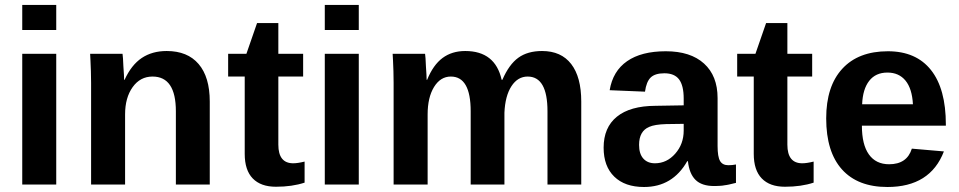

<svg xmlns="http://www.w3.org/2000/svg" viewBox="-20 -745 3872 775"><path d="M207 -624H69.8V-725.1H207ZM207 0H69.8V-527.8H207Z M826.7 0H689.9V-295.9Q689.9 -436 595.7 -436Q545.9 -436 515.4 -393.3Q484.9 -350.6 484.9 -283.2V0H347.7V-410.2Q347.7 -435.5 346.9 -457.5Q346.2 -479.5 345.2 -500Q344.2 -520.5 343.8 -527.8H474.6Q476.6 -515.6 478 -478Q481 -437.5 481 -422.9H482.9Q510.3 -482.9 552.2 -511Q594.2 -539.1 652.8 -539.1Q736.8 -539.1 781.7 -486.6Q826.7 -434.1 826.7 -335Z M1093.8 8.8Q1032.7 8.8 1000.2 -24.7Q967.8 -58.1 967.8 -124V-436H900.9V-527.8H974.6L1017.6 -651.9H1103.5V-527.8H1203.6V-436H1103.5V-161.1Q1103.5 -85.9 1163.6 -85.9Q1181.6 -85.9 1209.5 -92.8V-7.8Q1159.2 8.8 1093.8 8.8Z M1428.2 -624H1291V-725.1H1428.2ZM1428.2 0H1291V-527.8H1428.2Z M2016.1 0H1879.9V-295.9Q1879.9 -436 1799.8 -436Q1757.8 -436 1731.9 -393.8Q1706.1 -351.6 1706.1 -283.2V0H1568.8V-410.2Q1568.8 -435.5 1568.1 -457.5Q1567.4 -479.5 1566.4 -500Q1565.4 -520.5 1564.9 -527.8H1695.8Q1697.8 -515.6 1699.2 -478Q1702.1 -437.5 1702.1 -422.9H1704.1Q1728.5 -482.9 1766.4 -511Q1804.2 -539.1 1857.9 -539.1Q1979 -539.1 2004.9 -422.9H2007.8Q2034.7 -484.9 2072.3 -512Q2109.9 -539.1 2168 -539.1Q2245.1 -539.1 2285.6 -486.6Q2326.2 -434.1 2326.2 -335V0H2189.9V-295.9Q2189.9 -436 2109.9 -436Q2069.8 -436 2044.4 -397Q2019 -357.9 2016.1 -290Z M2579.6 9.8Q2502.4 9.8 2459.5 -32Q2416.5 -73.7 2416.5 -148.9Q2416.5 -230.5 2470 -273.9Q2523.4 -317.4 2625.5 -317.9L2739.7 -319.8V-347.2Q2739.7 -399.4 2721.2 -424.3Q2702.6 -449.2 2661.6 -449.2Q2624 -449.2 2606.4 -432.1Q2588.9 -415 2583.5 -375L2440.9 -380.9Q2453.6 -458 2511.2 -498Q2568.8 -538.1 2667.5 -538.1Q2767.1 -538.1 2821.8 -488.5Q2876.5 -439 2876.5 -349.1V-155.8Q2876.5 -112.3 2886.5 -95.2Q2896.5 -78.1 2919.9 -78.1Q2936 -78.1 2950.7 -81.1V-6.8Q2947.8 -6.3 2940.2 -4.4Q2932.6 -2.4 2930.4 -2Q2928.2 -1.5 2921.9 0Q2915.5 1.5 2912.8 1.7Q2910.2 2 2904.5 2.9Q2898.9 3.9 2895 4.4Q2891.1 4.9 2885.5 5.1Q2879.9 5.4 2874.5 5.6Q2869.1 5.9 2862.8 5.9Q2812.5 5.9 2787.4 -19Q2762.2 -43.9 2756.8 -94.2H2753.9Q2694.8 9.8 2579.6 9.8ZM2739.7 -217.8V-245.1L2668.5 -244.1Q2622.6 -242.7 2600.6 -232.9Q2559.6 -215.8 2559.6 -160.2Q2559.6 -124 2576.7 -105Q2593.8 -85.9 2623.5 -85.9Q2671.4 -85.9 2705.6 -124.8Q2739.7 -163.6 2739.7 -217.8Z M3148.4 8.8Q3087.4 8.8 3054.9 -24.7Q3022.5 -58.1 3022.5 -124V-436H2955.6V-527.8H3029.3L3072.3 -651.9H3158.2V-527.8H3258.3V-436H3158.2V-161.1Q3158.2 -85.9 3218.3 -85.9Q3236.3 -85.9 3264.2 -92.8V-7.8Q3213.9 8.8 3148.4 8.8Z M3562 9.8Q3442.4 9.8 3378.7 -61Q3314.9 -131.8 3314.9 -267.1Q3314.9 -397 3379.9 -467.5Q3444.8 -538.1 3564 -538.1Q3677.7 -538.1 3737.8 -462.4Q3797.9 -386.7 3797.9 -242.2V-237.8H3459Q3459 -161.1 3487.3 -121.6Q3515.6 -82 3568.8 -82Q3641.1 -82 3660.6 -145L3790 -133.8Q3734.9 9.8 3562 9.8ZM3562 -452.1Q3514.6 -452.1 3488.5 -418.7Q3462.4 -385.3 3460 -324.2H3665Q3661.6 -387.2 3635 -419.7Q3608.4 -452.1 3562 -452.1Z"/></svg>

Font: Libra Sans Modern
Style: Bold
Weight: 700
Foundry: Stefan Peev, Context Ltd
Version: Version 1.000